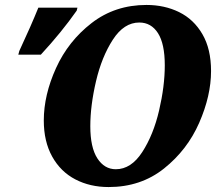

<svg xmlns="http://www.w3.org/2000/svg" viewBox="-20 -745 884 776"><path d="M157 -258Q157 -361 206.5 -470Q256 -579 350.5 -652Q445 -725 572 -725Q645 -725 704 -696Q763 -667 798 -607Q833 -547 833 -458Q833 -358 785 -248.5Q737 -139 643 -64Q549 11 419 11Q344 11 284.5 -20Q225 -51 191 -112Q157 -173 157 -258ZM646 -481Q646 -568 618.5 -611Q591 -654 543 -654Q481 -654 436 -584.5Q391 -515 368 -416.5Q345 -318 345 -235Q345 -149 373.5 -105Q402 -61 448 -61Q510 -61 555 -130.5Q600 -200 623 -298.5Q646 -397 646 -481ZM58 -539Q106 -642 135 -714H293L290 -702Q229 -615 145 -524H54Z"/></svg>

Font: Noto Serif NarrowBlack
Style: Italic
Weight: 900
Width: 4
Italic angle: -12°
Designer: Monotype Design Team
Foundry: Monotype Imaging Inc.
Version: Version 1.001